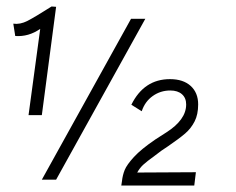

<svg xmlns="http://www.w3.org/2000/svg" viewBox="-20 -555 727 592"><path d="M27 -444 21 -482Q42 -479 64.5 -490.5Q87 -502 139 -535L153 -534L109 -200H68L104 -466Q68 -441 27 -444ZM384 -497H428L153 -1H109ZM459 -125Q465 -129 494 -147.5Q523 -166 538.5 -187.5Q554 -209 554 -233Q554 -253 541 -264.5Q528 -276 505 -276Q475 -276 451 -259Q427 -242 417 -212L385 -232Q424 -311 504 -311Q545 -311 568 -290Q591 -269 591 -233Q591 -202 580 -180.5Q569 -159 551 -143.5Q533 -128 498 -104Q476 -90 460 -77Q431 -56 421 -46.5Q411 -37 403 -23L584 -24L579 17H354L356 4Q358 -15 364.5 -31Q371 -47 393 -71Q415 -95 459 -125Z"/></svg>

Font: Bellota Light
Style: Italic
Weight: 300
Italic angle: -7.5°
Designer: Kemie Guaida
Foundry: Kemie Guaida
Version: Version 4.001